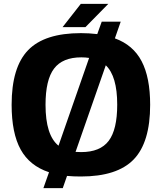

<svg xmlns="http://www.w3.org/2000/svg" viewBox="-20 -890 835 991"><path d="M482 -714 505 -778H603L573 -692Q667 -658 711 -574Q755 -490 755 -349Q755 -155 670 -67Q585 21 397 21Q359 21 326 18L304 81H204L233 -1Q133 -34 86.5 -118.5Q40 -203 40 -349Q40 -543 125 -631Q210 -719 398 -719Q439 -719 482 -714ZM440 -591Q421 -594 400 -594Q303 -594 259 -536Q215 -478 215 -349Q215 -192 282 -138ZM370 -106Q379 -105 399 -105Q497 -105 541 -163Q585 -221 585 -350Q585 -497 526 -553ZM303 -750 397 -870H539L421 -750Z"/></svg>

Font: Fivo Sans Modern
Style: Regular
Weight: 700
Designer: Alexander Slobzheninov
Foundry: Alexander Slobzheninov
Version: 1.0